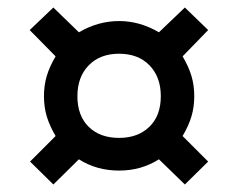

<svg xmlns="http://www.w3.org/2000/svg" viewBox="-20 -547 630 511"><path d="M60 -117 128 -185Q112 -212 104.5 -237Q97 -262 97 -291Q97 -320 104.5 -345Q112 -370 128 -397L59 -467L122 -527L190 -461Q241 -491 297 -491Q352 -491 403 -461L472 -527L534 -467L466 -397Q482 -370 489.5 -345Q497 -320 497 -291Q497 -262 489.5 -237Q482 -212 466 -185L534 -117L472 -56L403 -123Q356 -93 297 -93Q237 -93 190 -123L122 -56ZM408 -291Q408 -342 378 -373Q348 -404 297 -404Q246 -404 216 -373Q186 -342 186 -291Q186 -239 216 -209.5Q246 -180 297 -180Q347 -180 377.5 -209.5Q408 -239 408 -291Z"/></svg>

Font: Athiti SemiBold
Style: Regular
Weight: 600
Designer: CadsonDemak Team
Foundry: CadsonDemak
Version: Version 1.032